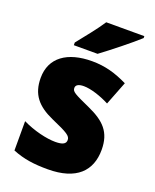

<svg xmlns="http://www.w3.org/2000/svg" viewBox="-144 -849 761 942"><g transform="rotate(20 236.5 -378.0)"><path d="M444 -756V-766H245C216 -721 168 -663 134 -620V-606H258C311 -645 404 -719 444 -756ZM438 -170C438 -263 393 -306 307 -345C223 -383 208 -390 208 -410C208 -426 223 -434 250 -434C285 -434 339 -417 385 -393L433 -516C370 -547 313 -563 246 -563C117 -563 36 -506 36 -400C36 -314 77 -266 160 -229C247 -191 265 -180 265 -158C265 -138 248 -129 210 -129C165 -129 96 -145 37 -174V-21C96 3 151 10 221 10C371 10 438 -60 438 -170Z"/></g></svg>

Font: Noto Sans Georgian SemiCondensed Black
Style: Regular
Weight: 900
Width: 4
Designer: Monotype Design Team, Akaki Razmadze
Foundry: Google LLC
Version: Version 2.005